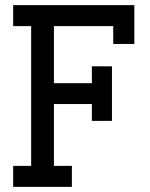

<svg xmlns="http://www.w3.org/2000/svg" viewBox="-20 -726 583 746"><path d="M31.2 0V-81.5H101.1V-624.5H31.2V-706.1H502V-555.2H419.9V-624.5H189.5V-402.8H336.9V-468.3H415V-256.3H336.9V-321.8H189.5V-81.5H259.3V0Z"/></svg>

Font: Kay Pho Du SemiBold
Style: Regular
Weight: 600
Designer: Victor Gaultney, Khu Oo Reh
Foundry: SIL International
Version: Version 3.000